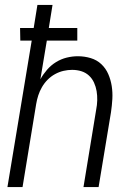

<svg xmlns="http://www.w3.org/2000/svg" viewBox="-20 -755 540 775"><path d="M10 0 108 -591H62L61 -642H116L131 -735H192L177 -642H292V-591H169L143 -435Q154 -455 170 -473.5Q186 -492 206.5 -504.5Q227 -517 249.5 -522.5Q272 -528 294 -528Q321 -528 346 -520.5Q371 -513 389 -496Q407 -479 417 -456Q427 -433 431 -407.5Q435 -382 433.5 -355.5Q432 -329 428 -302L378 0H317L368 -311Q372 -331 372.5 -350Q373 -369 370 -387Q367 -405 359.5 -421.5Q352 -438 339 -450Q326 -462 308.5 -467.5Q291 -473 271 -473Q254 -473 236.5 -469Q219 -465 202.5 -456Q186 -447 172.5 -433.5Q159 -420 149.5 -403.5Q140 -387 134.5 -370Q129 -353 126 -335L71 0Z"/></svg>

Font: Iosevka Term Curly Lt Obl
Style: Regular
Weight: 300
Italic angle: -9°
Designer: Belleve Invis
Foundry: Belleve Invis
Version: Version 32.3.0